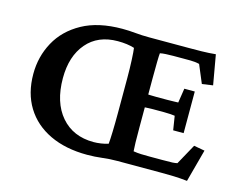

<svg xmlns="http://www.w3.org/2000/svg" viewBox="-73 -575 869 692"><g transform="rotate(15 361.0 -229.0)"><path d="M299.3 6.8Q219.2 6.8 160.2 -21.2Q101.1 -49.3 69.1 -101.3Q37.1 -153.3 37.1 -225.1Q37.1 -289.6 66.9 -344.2Q96.7 -398.9 156.5 -431.9Q216.3 -464.8 305.7 -464.8Q330.1 -464.8 354.5 -462.4Q378.9 -460 406.2 -460H553.2Q574.2 -460 601.8 -460.4Q629.4 -460.9 654.3 -463.4L673.8 -352.5L633.3 -346.7L605 -414.1Q589.4 -418 571.3 -418H507.8Q492.7 -418 479.7 -417.2Q466.8 -416.5 458.5 -414.6Q457.5 -407.2 457 -381.8Q456.5 -356.4 456.5 -321.8V-137.7Q456.5 -69.3 458.5 -48.8Q473.6 -46.4 487.3 -45.9Q501 -45.4 518.6 -45.4H566.4Q593.8 -45.4 603.8 -45.9Q613.8 -46.4 622.1 -48.3L664.1 -124.5L704.6 -117.2L671.9 4.4Q646.5 1.5 622.1 0.7Q597.7 0 577.6 0H410.6Q382.3 0 355.5 3.4Q328.6 6.8 299.3 6.8ZM310.1 -43.5Q322.8 -43.5 337.6 -45.7Q352.5 -47.9 364.7 -51.8Q366.2 -64.9 367.2 -97.2Q368.2 -129.4 368.2 -168.5V-298.8Q368.2 -333 366.7 -365Q365.2 -397 363.3 -409.2Q337.4 -417.5 301.3 -417.5Q227.5 -417.5 185.8 -368.7Q144 -319.8 144 -237.8Q144 -147.5 188.7 -95.5Q233.4 -43.5 310.1 -43.5ZM576.7 -158.7 568.4 -210.9Q563 -211.9 552.2 -212.6Q541.5 -213.4 527.3 -213.4H486.3Q473.6 -213.4 462.2 -212.6Q450.7 -211.9 440.9 -211.4V-261.2Q450.7 -260.3 462.2 -259.8Q473.6 -259.3 486.3 -259.3H527.3Q541.5 -259.3 552.2 -259.8Q563 -260.3 568.4 -260.3L576.7 -314H615.7V-158.7Z"/></g></svg>

Font: Lateef Medium
Style: Regular
Weight: 500
Designer: SIL International
Foundry: SIL International
Version: Version 4.200